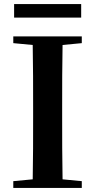

<svg xmlns="http://www.w3.org/2000/svg" viewBox="-20 -919 466 939"><path d="M49 -833H377V-899H49ZM45 -708 140 -699C142 -597 142 -496 142 -394V-346C142 -243 142 -141 140 -42L45 -33V0H380V-33L286 -42C284 -143 284 -245 284 -347V-394C284 -497 284 -599 286 -699L380 -708V-741H45Z"/></svg>

Font: Noto Serif CJK HK
Style: Bold
Weight: 700
Designer: Ryoko NISHIZUKA 西塚涼子 (kana & ideographs); Frank Grießhammer (Latin, Greek & Cyrillic); Wenlong ZHANG 张文龙 (bopomofo); San
Foundry: Adobe
Version: Version 2.001;hotconv 1.1.0;makeotfexe 2.6.0